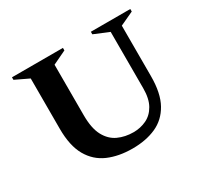

<svg xmlns="http://www.w3.org/2000/svg" viewBox="-139 -852 1115 1054"><g transform="rotate(-30 419.0 -325.0)"><path d="M423 10Q336 10 270 -18.5Q204 -47 167 -111.5Q130 -176 130 -284V-603L44 -644V-660H367V-644L281 -603V-283Q281 -200 306.5 -152.5Q332 -105 375.5 -85Q419 -65 472 -65Q516 -65 554 -83Q592 -101 615 -141.5Q638 -182 638 -248V-605L544 -644V-660H794V-644L708 -604V-284Q708 -176 672 -111.5Q636 -47 572 -18.5Q508 10 423 10Z"/></g></svg>

Font: Spectral SC
Style: Bold
Weight: 700
Designer: Jean-Baptiste Levee
Foundry: Production Type
Version: Version 2.001